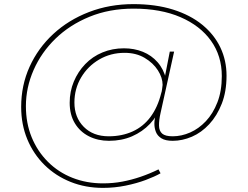

<svg xmlns="http://www.w3.org/2000/svg" viewBox="-20 -741 1205 934"><path d="M481 173Q396 173 323.5 144Q251 115 197 62Q143 9 113 -63Q83 -135 83 -221Q83 -326 124 -416.5Q165 -507 239 -575.5Q313 -644 413 -682.5Q513 -721 629 -721Q737 -721 821.5 -694.5Q906 -668 964 -620.5Q1022 -573 1052 -510Q1082 -447 1082 -373Q1082 -296 1059 -237Q1036 -178 998 -137Q960 -96 913.5 -76Q867 -56 820 -56Q785 -56 765.5 -68Q746 -80 738.5 -99Q731 -118 731 -139Q731 -160 738 -184Q745 -208 756 -238L765 -227Q746 -177 709.5 -138.5Q673 -100 622.5 -78Q572 -56 510 -56Q456 -56 412.5 -78Q369 -100 344 -141.5Q319 -183 319 -241Q319 -296 339 -344Q359 -392 394.5 -429Q430 -466 478.5 -486Q527 -506 583 -506Q633 -506 675 -489Q717 -472 746.5 -438.5Q776 -405 788 -356L779 -352L806 -490H827L761 -191Q753 -156 753.5 -130Q754 -104 769 -91Q784 -78 820 -78Q863 -78 905 -96.5Q947 -115 981.5 -151.5Q1016 -188 1037.5 -243Q1059 -298 1059 -371Q1059 -469 1006.5 -542.5Q954 -616 858 -657.5Q762 -699 630 -699Q512 -699 415.5 -659.5Q319 -620 250 -553Q181 -486 143.5 -400.5Q106 -315 106 -225Q106 -142 134 -73.5Q162 -5 213 46Q264 97 332.5 124Q401 151 481 151Q530 151 575 142.5Q620 134 664 119Q708 104 751 83L761 102Q733 118 689 134.5Q645 151 591 162Q537 173 481 173ZM509 -78Q573 -78 625 -101.5Q677 -125 712 -172Q747 -219 764 -287Q767 -295 768.5 -307.5Q770 -320 771 -328Q771 -363 748 -399Q725 -435 683.5 -459.5Q642 -484 586 -484Q518 -484 462.5 -451.5Q407 -419 374.5 -364Q342 -309 342 -242Q342 -170 387.5 -124Q433 -78 509 -78Z"/></svg>

Font: Lexend Giga Thin
Style: Regular
Weight: 250
Version: Version 1.007